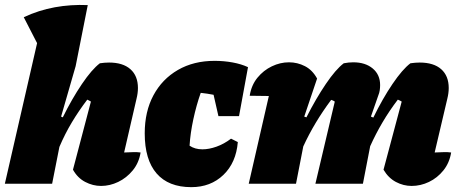

<svg xmlns="http://www.w3.org/2000/svg" viewBox="-32 -758 1894 792"><path d="M-12 0 121 -580 66 -687Q128 -716 194 -728Q260 -740 330 -737L280 -485L220 -277L227 -274Q265 -351 306 -411.5Q347 -472 380 -497Q400 -500 418 -500Q475 -500 506 -472.5Q537 -445 537 -395Q537 -374 531 -350L480 -129Q506 -130 519 -130.5Q532 -131 548 -129Q541 -86 515.5 -55Q490 -24 455.5 -7.5Q421 9 385 9Q351 9 319.5 -7.5Q288 -24 269 -58L343 -339Q335 -344 328 -347Q293 -301 264.5 -253.5Q236 -206 213 -152L183 0Z M757 14Q663 14 614 -42.5Q565 -99 565 -208Q565 -298 601 -365Q637 -432 702 -469.5Q767 -507 853 -507Q891 -507 927 -500.5Q963 -494 991 -481L954 -279H869L849 -367Q824 -372 796 -375Q778 -324 765.5 -266Q753 -208 750 -157Q772 -142 803 -142Q830 -142 861 -153Q892 -164 921 -186L949 -172Q942 -87 889.5 -36.5Q837 14 757 14Z M994 0 1077 -362Q1052 -362 998 -363Q1005 -407 1030 -437.5Q1055 -468 1089.5 -484.5Q1124 -501 1160 -501Q1195 -501 1226 -485Q1257 -469 1276 -434L1223 -277L1232 -274Q1271 -351 1312 -411.5Q1353 -472 1386 -497Q1396 -499 1406 -500Q1416 -501 1425 -501Q1475 -501 1505.5 -475.5Q1536 -450 1536 -407Q1536 -397 1534.5 -386Q1533 -375 1528 -363L1498 -277L1508 -273Q1546 -351 1587 -411.5Q1628 -472 1661 -497Q1682 -500 1699 -500Q1757 -500 1788 -472.5Q1819 -445 1819 -395Q1819 -374 1813 -350L1761 -129Q1787 -130 1800 -130.5Q1813 -131 1829 -129Q1822 -86 1797 -55Q1772 -24 1737.5 -7.5Q1703 9 1666 9Q1632 9 1601 -7.5Q1570 -24 1550 -58L1625 -339Q1617 -344 1609 -347Q1574 -301 1546 -253.5Q1518 -206 1495 -155L1465 0H1269L1349 -339Q1342 -344 1334 -346Q1299 -299 1270.5 -251.5Q1242 -204 1219 -154L1189 0Z"/></svg>

Font: Piazzolla Black
Style: Italic
Weight: 900
Italic angle: -11.3°
Designer: Juan Pablo del Peral
Foundry: Huerta Tipografica
Version: Version 1.330